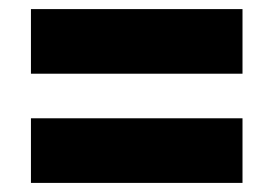

<svg xmlns="http://www.w3.org/2000/svg" viewBox="-20 -542 600 422"><path d="M513 -522V-380H48V-522ZM513 -282V-140H48V-282Z"/></svg>

Font: Roboto Serif Black
Style: Regular
Weight: 900
Designer: Greg Gazdowicz
Foundry: Commercial Type
Version: Version 1.008